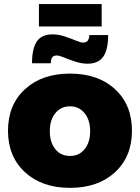

<svg xmlns="http://www.w3.org/2000/svg" viewBox="-20 -910 683 937"><path d="M169.9 -890.1H476.1V-780.8H169.9ZM507.8 -738.8Q507.8 -668 483.9 -633.5Q460 -599.1 407.2 -599.1Q378.4 -599.1 347.7 -609.1Q316.9 -619.1 293.2 -629.2Q269.5 -639.2 257.8 -639.2Q241.2 -639.2 234.6 -629.9Q228 -620.6 228 -601.1H136.2Q136.2 -672.4 159.4 -707.3Q182.6 -742.2 236.8 -742.2Q265.1 -742.2 295.7 -732.2Q326.2 -722.2 349.9 -712.2Q373.5 -702.1 384.8 -702.1Q401.4 -702.1 408.2 -711.4Q415 -720.7 416 -738.8ZM624 -272Q624 -146 541.5 -69.6Q459 6.8 321.8 6.8Q184.6 6.8 101.8 -69.6Q19 -146 19 -272Q19 -398.4 101.8 -474.6Q184.6 -550.8 321.8 -550.8Q459 -550.8 541.5 -474.6Q624 -398.4 624 -272ZM321.8 -391.1Q276.9 -391.1 250 -357.7Q223.1 -324.2 223.1 -270Q223.1 -214.8 250 -181.9Q276.9 -148.9 321.8 -148.9Q366.2 -148.9 393.1 -182.1Q419.9 -215.3 419.9 -270Q419.9 -324.2 392.8 -357.7Q365.7 -391.1 321.8 -391.1Z"/></svg>

Font: Montserrat arm ExtraBold
Style: Regular
Weight: 800
Designer: Julieta Ulanovsky
Foundry: Julieta Ulanovsky
Version: Version 6.000;PS 006.000;hotconv 1.0.88;makeotf.lib2.5.64775